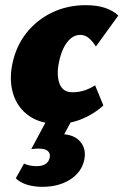

<svg xmlns="http://www.w3.org/2000/svg" viewBox="-20 -463 478 743"><path d="M203 16Q136 16 92.5 -14.5Q49 -45 32 -96.5Q15 -148 27 -212Q41 -283 81.5 -334.5Q122 -386 181.5 -414.5Q241 -443 312 -443Q354 -443 385 -433Q416 -423 438 -403L351 -283Q341 -300 325.5 -314Q310 -328 291 -328Q270 -328 253.5 -314Q237 -300 225.5 -276Q214 -252 208 -221Q198 -172 210.5 -139Q223 -106 260 -106Q286 -106 308 -113.5Q330 -121 348 -133L380 -55Q347 -24 300.5 -4Q254 16 203 16ZM162 0H259L218 76L148 71Q158 64 176.5 60Q195 56 214 56Q265 56 290 84.5Q315 113 306 156Q296 203 252 231.5Q208 260 143 260Q112 260 85.5 252Q59 244 41 227L73 170Q83 175 96 177.5Q109 180 121 180Q144 180 156.5 171.5Q169 163 172 148Q175 137 170.5 128.5Q166 120 156 116Q146 112 129 112Q123 112 116.5 112.5Q110 113 101 114Z"/></svg>

Font: Ysabeau Office Black
Style: Italic
Weight: 900
Italic angle: -12°
Designer: Christian Thalmann (Catharsis Fonts)
Version: Version 2.001;gftools[0.9.30]; featfreeze: tnum,lnum,ss02